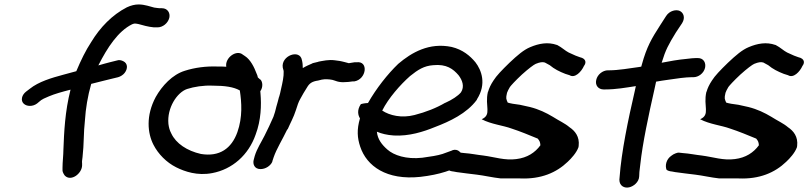

<svg xmlns="http://www.w3.org/2000/svg" viewBox="-20 -766 3633 863"><path d="M114 -290C125 -290 136 -293 147 -301L148 -302L165 -316C169 -319 180 -325 200 -333C226 -344 258 -353 297 -363C272 -265 268 -172 265 -93C265 -70 261 -37 261 -13V1C261 8 269 21 272 24C300 51 348 14 349 -22V-33C348 -38 349 -46 351 -60C358 -121 355 -166 362 -228C365 -276 374 -334 390 -389C424 -397 463 -408 478 -411C489 -414 498 -416 511 -419C522 -422 534 -430 540 -438C555 -457 555 -481 534 -491C526 -495 515 -498 505 -494L473 -486C460 -483 444 -478 422 -472C463 -553 511 -626 574 -657C579 -659 583 -660 583 -660C589 -660 594 -660 602 -658C620 -653 647 -645 672 -643H688C712 -643 735 -662 741 -686C746 -708 733 -729 708 -729H697C691 -730 683 -730 673 -732C656 -736 631 -746 603 -746C587 -746 569 -742 550 -733C484 -699 430 -643 390 -577C365 -539 344 -496 323 -446C304 -441 282 -435 264 -430C212 -416 154 -399 114 -367L97 -354C88 -347 81 -337 79 -327C74 -304 93 -290 114 -290Z M1150 -409H1149L1139 -418C1138 -423 1136 -431 1133 -436C1123 -463 1106 -498 1081 -514L1072 -520C1043 -545 990 -506 997 -466C985 -467 972 -467 958 -467C905 -469 855 -462 811 -448C755 -431 708 -380 680 -330C635 -246 643 -167 670 -115C691 -74 728 -36 772 -14C810 5 867 25 934 12C1024 -5 1097 -69 1129 -161C1154 -227 1155 -295 1151 -344L1150 -356C1163 -374 1161 -399 1150 -409ZM821 -366C852 -376 895 -383 936 -381H937C991 -381 1030 -375 1057 -360L1058 -359C1066 -306 1071 -240 1047 -172C1021 -99 967 -60 883 -74C821 -88 771 -121 750 -166C742 -181 739 -194 737 -209C730 -281 776 -351 821 -366Z M1572 -400C1628 -409 1638 -494 1582 -486H1573C1566 -485 1559 -484 1548 -482C1548 -482 1546 -482 1544 -483L1529 -487C1520 -489 1514 -491 1507 -492L1485 -495C1457 -499 1430 -492 1412 -489L1410 -488L1385 -482L1384 -481C1372 -476 1354 -468 1341 -460C1341 -472 1340 -485 1337 -496C1328 -547 1242 -516 1251 -462C1253 -452 1255 -451 1255 -444C1256 -423 1250 -395 1243 -365C1240 -352 1238 -340 1235 -332L1234 -330C1231 -315 1226 -302 1222 -286L1218 -270C1216 -260 1210 -246 1209 -241C1197 -214 1183 -183 1169 -156C1155 -128 1135 -98 1125 -65L1120 -46C1116 -29 1123 -6 1151 -6C1174 -6 1196 -21 1204 -39V-41L1210 -59C1223 -97 1249 -138 1271 -184L1273 -185C1284 -211 1300 -239 1310 -271C1316 -290 1322 -309 1330 -322L1344 -347L1360 -373C1371 -392 1383 -400 1410 -404L1426 -408C1441 -411 1459 -410 1474 -407C1485 -405 1500 -394 1533 -397C1541 -397 1551 -398 1564 -400Z M2124 -320C2168 -389 2144 -451 2117 -486C2093 -515 2060 -543 2010 -555C1909 -576 1830 -530 1770 -479C1722 -433 1671 -368 1634 -303C1616 -302 1605 -299 1602 -298C1583 -270 1590 -247 1598 -234C1583 -183 1586 -146 1599 -107C1628 -19 1718 45 1869 29C1913 24 1951 16 1982 6L2023 -8C2037 -10 2044 -15 2048 -18C2067 -48 2059 -75 2045 -85C2038 -92 2026 -95 2014 -91L2013 -90L1969 -74C1947 -67 1916 -62 1878 -57C1806 -49 1750 -68 1721 -94C1697 -115 1677 -140 1674 -174C1695 -165 1720 -159 1750 -157C1818 -153 1884 -174 1935 -195C2001 -220 2078 -256 2123 -317ZM1698 -269C1726 -325 1779 -385 1823 -424C1859 -453 1886 -470 1927 -473C1987 -479 2017 -456 2041 -428C2058 -406 2069 -377 2052 -351C2039 -335 2011 -317 1982 -304H1981C1942 -281 1894 -262 1843 -249C1785 -234 1731 -247 1698 -269Z M2318 36C2412 40 2481 10 2532 -39C2548 -54 2571 -79 2580 -104L2581 -110C2586 -152 2564 -178 2540 -194C2519 -212 2493 -223 2465 -241C2435 -259 2402 -275 2362 -285L2317 -295C2297 -297 2269 -302 2262 -305C2255 -322 2253 -323 2259 -349C2262 -356 2265 -364 2272 -375C2277 -382 2296 -403 2326 -431C2356 -458 2379 -475 2388 -479C2408 -487 2418 -488 2429 -485L2451 -473C2471 -456 2495 -444 2521 -434L2540 -428C2564 -413 2593 -443 2605 -470C2614 -481 2618 -502 2586 -509L2567 -516C2556 -521 2544 -526 2536 -530C2520 -538 2507 -552 2484 -564H2483C2443 -578 2403 -571 2363 -554C2334 -542 2306 -518 2270 -484C2235 -450 2211 -425 2198 -404C2186 -386 2178 -369 2174 -354L2173 -353C2158 -288 2192 -251 2145 -230C2189 -207 2239 -203 2280 -188C2317 -176 2361 -158 2397 -143C2406 -132 2408 -127 2409 -113C2385 -80 2350 -57 2301 -51C2249 -44 2205 -60 2152 -67C2124 -70 2097 -76 2067 -78L2049 -80C2044 -81 2025 -74 2017 -67C1991 -50 1987 -20 1994 -3C1999 1 2007 4 2019 5L2035 8H2036C2062 11 2092 16 2123 19C2156 23 2194 32 2231 36Z M2693 -364H2701C2748 -364 2793 -372 2838 -379L2833 -356C2803 -227 2773 -82 2765 30L2764 41V42C2764 70 2787 81 2808 76C2827 72 2852 53 2853 27C2853 12 2854 6 2858 -27C2868 -121 2896 -252 2921 -362L2929 -399C2945 -402 2966 -405 2987 -408C3018 -413 3064 -419 3088 -419H3097C3119 -419 3143 -436 3149 -461C3154 -483 3143 -505 3117 -505H3108C3099 -505 3087 -504 3063 -501C3029 -498 2990 -491 2954 -484C2972 -543 2985 -566 3018 -620L3046 -662C3062 -688 3051 -710 3035 -717C3020 -724 2990 -719 2974 -694L2947 -652C2909 -593 2887 -556 2865 -476C2865 -474 2863 -470 2862 -466C2860 -466 2857 -466 2854 -465C2811 -459 2758 -450 2720 -450H2713C2688 -450 2665 -430 2660 -407C2654 -382 2670 -364 2693 -364Z M3300 36C3394 40 3463 10 3514 -39C3530 -54 3553 -79 3562 -104L3563 -110C3568 -152 3546 -178 3522 -194C3501 -212 3475 -223 3447 -241C3417 -259 3384 -275 3344 -285L3299 -295C3279 -297 3251 -302 3244 -305C3237 -322 3235 -323 3241 -349C3244 -356 3247 -364 3254 -375C3259 -382 3278 -403 3308 -431C3338 -458 3361 -475 3370 -479C3390 -487 3400 -488 3411 -485L3433 -473C3453 -456 3477 -444 3503 -434L3522 -428C3546 -413 3575 -443 3587 -470C3596 -481 3600 -502 3568 -509L3549 -516C3538 -521 3526 -526 3518 -530C3502 -538 3489 -552 3466 -564H3465C3425 -578 3385 -571 3345 -554C3316 -542 3288 -518 3252 -484C3217 -450 3193 -425 3180 -404C3168 -386 3160 -369 3156 -354L3155 -353C3140 -288 3174 -251 3127 -230C3171 -207 3221 -203 3262 -188C3299 -176 3343 -158 3379 -143C3388 -132 3390 -127 3391 -113C3367 -80 3332 -57 3283 -51C3231 -44 3187 -60 3134 -67C3106 -70 3079 -76 3049 -78L3031 -80C3026 -81 3007 -74 2999 -67C2973 -50 2969 -20 2976 -3C2981 1 2989 4 3001 5L3017 8H3018C3044 11 3074 16 3105 19C3138 23 3176 32 3213 36Z"/></svg>

Font: Stray Cat
Style: BlkObl
Weight: 900
Version: Version 1.0